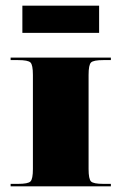

<svg xmlns="http://www.w3.org/2000/svg" viewBox="-20 -658 429 678"><path d="M330 -542H59V-638.1H330ZM17.5 -454.5H371.5V-445.8H345.3Q309.9 -445.8 301.4 -437.3Q292.8 -428.8 292.8 -393.4V-61.2Q292.8 -25.8 301.4 -17.3Q309.9 -8.7 345.3 -8.7H371.5V0H17.5V-8.7H43.7Q79.1 -8.7 87.6 -17.3Q96.2 -25.8 96.2 -61.2V-393.4Q96.2 -428.8 87.6 -437.3Q79.1 -445.8 43.7 -445.8H17.5Z"/></svg>

Font: Wabroye
Style: Medium
Weight: 500
Designer: gluk
Foundry: gluk
Version: Version 0.14